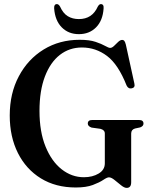

<svg xmlns="http://www.w3.org/2000/svg" viewBox="-20 -904 732 936"><path d="M619.5 -15.5Q619.5 12 597.5 12Q586 12 570.2 -0.8Q554.5 -13.5 538.5 -26.5Q522.5 -39.5 511 -39.5Q502 -39.5 483.5 -27Q465 -14.5 432.5 -2.2Q400 10 349.5 10Q251.5 10 179.2 -34.5Q107 -79 67.2 -158.2Q27.5 -237.5 27.5 -341Q27.5 -449 71.8 -532.2Q116 -615.5 193 -662.8Q270 -710 368.5 -710Q416 -710 445.8 -700Q475.5 -690 492.5 -680.2Q509.5 -670.5 517 -670.5Q526 -670.5 536 -680.2Q546 -690 556.2 -699.8Q566.5 -709.5 576 -709.5Q582 -709.5 586 -704.8Q590 -700 593.5 -686.5L635 -497Q640 -477.5 623 -473.5Q605.5 -469.5 597 -487.5Q556.5 -590 501.8 -631.2Q447 -672.5 379.5 -672.5Q318.5 -672.5 272 -636.5Q225.5 -600.5 199 -531.2Q172.5 -462 172.5 -363.5Q172.5 -262 202 -189.5Q231.5 -117 280.8 -78.5Q330 -40 389 -40Q431 -40 461 -58Q491 -76 491 -107.5V-253Q491 -270.5 469.5 -276L426.5 -282Q408 -288.5 408 -301.5Q408 -319 429.5 -319H658Q679.5 -319 679.5 -301.5Q679.5 -289 663.5 -283L638 -277.5Q619.5 -272 619.5 -253ZM364.5 -811Q429.5 -811 456.5 -871.5Q463.5 -884 471.5 -884Q487 -884 485 -862.5Q481 -803.5 448.2 -770.5Q415.5 -737.5 364.5 -737.5Q314 -737.5 281.2 -770.5Q248.5 -803.5 244 -862.5Q242.5 -884 257.5 -884Q266 -884 273 -871.5Q287.5 -839 310.5 -825Q333.5 -811 364.5 -811Z"/></svg>

Font: Fraunces 144pt Soft SemiBold
Style: Regular
Weight: 600
Version: Version 1.000;[b76b70a41]